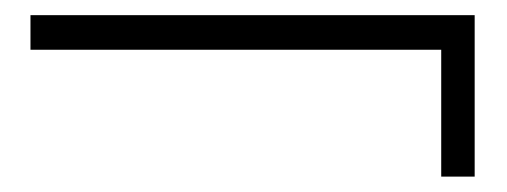

<svg xmlns="http://www.w3.org/2000/svg" viewBox="-20 -493 665 252"><path d="M603 -473.1V-261.2H559.1V-427.7H20V-473.1Z"/></svg>

Font: Khmer Busra Bunong
Style: Regular
Weight: 400
Designer: D. Kanjahn
Version: Version 7.100; 2014